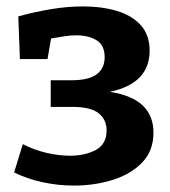

<svg xmlns="http://www.w3.org/2000/svg" viewBox="-20 -566 531 598"><path d="M210 12Q161 12 112.5 1.5Q64 -9 24 -29L51 -117Q86 -99 124.5 -90Q163 -81 198 -81Q245 -81 278.5 -99Q312 -117 312 -160Q312 -193 287.5 -213Q263 -233 206 -233H138V-316H202Q256 -316 281 -334.5Q306 -353 306 -388Q306 -425 281 -440.5Q256 -456 217 -456Q200 -456 180 -453Q160 -450 139 -446L128 -382H42L37 -515Q88 -529 139 -537.5Q190 -546 238 -546Q297 -546 344 -532Q391 -518 418.5 -487.5Q446 -457 446 -408Q446 -306 322 -280Q392 -269 425 -237Q458 -205 458 -153Q458 -96 422.5 -59.5Q387 -23 330.5 -5.5Q274 12 210 12Z"/></svg>

Font: Bitter
Style: Bold
Weight: 700
Designer: Sol Matas, and Bitter project Authors
Foundry: Sol Matas
Version: Version 2.001